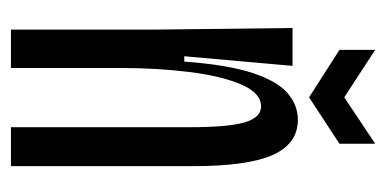

<svg xmlns="http://www.w3.org/2000/svg" viewBox="-202 -522 723 360"><g transform="rotate(90 160.0 -341.5)"><path d="M35 0V-271L32 -528H103L85 -325H95Q101 -407 116.5 -453.5Q132 -500 154.5 -519Q177 -538 204 -538Q249 -538 270 -491Q291 -444 291 -342V0H218V-336Q218 -407 209 -438Q200 -469 179 -469Q154 -469 138 -432Q122 -395 114.5 -334.5Q107 -274 107 -206V0ZM73 -683 162 -625 249 -683V-616L162 -559L73 -616Z"/></g></svg>

Font: Bricolage Grotesque 96pt Condensed Light
Style: Regular
Weight: 300
Width: 3
Designer: Mathieu Triay
Foundry: Atelier Triay
Version: Version 1.001; ttfautohint (v1.8.4.7-5d5b);gftools[0.9.33.de